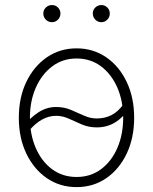

<svg xmlns="http://www.w3.org/2000/svg" viewBox="-20 -746 620 777"><path d="M290 11.2Q222.2 11.2 169.4 -25.1Q116.7 -61.5 86.4 -124.8Q56.2 -188 56.2 -269.5Q56.2 -351.1 86.4 -414.3Q116.7 -477.5 169.4 -513.9Q222.2 -550.3 290 -550.3Q357.4 -550.3 410.2 -513.9Q462.9 -477.5 492.9 -414.1Q522.9 -350.6 522.9 -269.5Q522.9 -188 492.9 -124.8Q462.9 -61.5 410.4 -25.1Q357.9 11.2 290 11.2ZM290 -29.8Q346.7 -29.8 389.2 -61.5Q431.6 -93.3 455.1 -147.7Q478.5 -202.1 478.5 -269.5Q478.5 -336.4 455.1 -390.9Q431.6 -445.3 389.2 -477.3Q346.7 -509.3 290 -509.3Q233.4 -509.3 190.9 -477.1Q148.4 -444.8 124.8 -390.9Q101.1 -336.9 101.1 -269.5Q101.1 -202.1 124.5 -147.7Q147.9 -93.3 190.4 -61.5Q232.9 -29.8 290 -29.8ZM96.7 -215.8 75.7 -235.8Q102.5 -270 135.7 -291.5Q168.9 -313 207 -313Q239.3 -313 266.6 -301.5Q293.9 -290 319.6 -278.3Q345.2 -266.6 371.6 -266.6Q404.8 -266.6 431.4 -280.3Q458 -293.9 481.4 -326.2L503.9 -309.1Q478 -270 445.3 -250.2Q412.6 -230.5 371.6 -230.5Q338.9 -230.5 311.5 -242.2Q284.2 -253.9 258.8 -265.6Q233.4 -277.3 207 -277.3Q177.2 -277.3 149.4 -261.7Q121.6 -246.1 96.7 -215.8ZM390.1 -656.2Q376 -656.2 365.7 -666.5Q355.5 -676.8 355.5 -691.4Q355.5 -705.6 365.7 -715.6Q376 -725.6 390.1 -725.6Q404.3 -725.6 414.3 -715.6Q424.3 -705.6 424.3 -691.4Q424.3 -676.8 414.3 -666.5Q404.3 -656.2 390.1 -656.2ZM190.4 -656.2Q175.8 -656.2 165.5 -666.5Q155.3 -676.8 155.3 -691.4Q155.3 -705.6 165.5 -715.6Q175.8 -725.6 190.4 -725.6Q204.6 -725.6 214.6 -715.6Q224.6 -705.6 224.6 -691.4Q224.6 -676.8 214.6 -666.5Q204.6 -656.2 190.4 -656.2Z"/></svg>

Font: Inter 16pt ExtraLight
Style: Regular
Weight: 250
Version: Version 4.001;git-66647c0bb